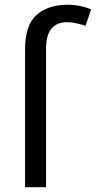

<svg xmlns="http://www.w3.org/2000/svg" viewBox="-20 -785 402 805"><path d="M261 -692Q220 -692 196.5 -666Q173 -640 173 -577V0H85V-577Q85 -680 133.5 -722.5Q182 -765 262 -765Q293 -765 318 -759.5Q343 -754 362 -746L339 -677Q323 -682 302 -687Q281 -692 261 -692Z"/></svg>

Font: RS Noto Sans
Style: Regular
Weight: 400
Designer: Monotype Design Team
Foundry: Monotype Imaging Inc.
Version: Version 3.10